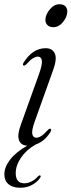

<svg xmlns="http://www.w3.org/2000/svg" viewBox="-40 -678 336 904"><path d="M211 -550Q191.5 -550 181.8 -561.5Q172 -573 174 -589.5Q176 -612 195.5 -635Q215 -658 239.5 -658Q260 -658 269.2 -646.8Q278.5 -635.5 276.5 -618.5Q274 -594.5 255 -572.2Q236 -550 211 -550ZM123.5 -106Q108 -62.5 112.2 -46Q116.5 -29.5 131 -29.5Q141 -29.5 153.5 -37Q166 -44.5 184.5 -65Q193 -74 198 -71.5Q204 -68.5 197.5 -56.5Q169.5 -11.5 127.5 2.5Q83.5 28 58.8 64.5Q34 101 34 137Q34 185 75 185Q92 185 109.2 176Q126.5 167 138 153Q143.5 147 148.5 148Q154.5 149.5 149.5 158Q139 176 113.8 191Q88.5 206 56 206Q19.5 206 0 189.2Q-19.5 172.5 -19.5 143Q-19.5 108.5 8 73Q35.5 37.5 88.5 8Q58.5 6.5 49.5 -18Q40.5 -42.5 57.5 -89L144 -330Q160.5 -376.5 157 -394Q153.5 -411.5 138 -411.5Q128.5 -411.5 115.8 -404Q103 -396.5 84.5 -376Q75.5 -367 70.5 -369.5Q65 -372.5 71.5 -384Q114 -451 175 -451Q206.5 -451 218 -426.2Q229.5 -401.5 210.5 -349Z"/></svg>

Font: Fraunces 72pt S000 Light
Style: Italic
Weight: 300
Italic angle: -16°
Version: Version 1.000; ttfautohint (v1.8.3)